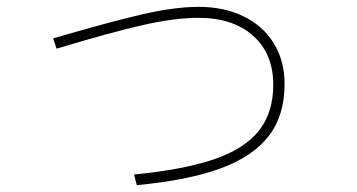

<svg xmlns="http://www.w3.org/2000/svg" viewBox="-20 -502 1040 560"><path d="M371 7Q514 -7 603 -37Q692 -67 734.5 -120Q777 -173 777 -255Q777 -345 718.5 -397.5Q660 -450 559 -450Q490 -450 397 -429Q304 -408 145 -360L135 -390Q299 -438 394 -460Q489 -482 559 -482Q634 -482 691 -454Q748 -426 779 -375Q810 -324 810 -257Q810 -165 763.5 -105Q717 -45 622.5 -10.5Q528 24 379 38Z"/></svg>

Font: IBM Plex Sans JP ExtraLight
Style: Regular
Weight: 200
Designer: Mike Abbink; Paul van der Laan; Pieter van Rosmalen; Wujin Sim; Yejin Wi; Jinhee Kim; Boomi Park; Yona Kim; Kichan Ma
Foundry: Sandoll Inc.
Version: Version 1.001